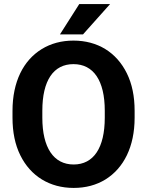

<svg xmlns="http://www.w3.org/2000/svg" viewBox="-20 -922 729 952"><path d="M647.5 -372.1C647.5 -444.3 634.8 -506.3 608.9 -558.6C557.6 -662.6 463.9 -720.7 344.2 -720.7C285.2 -720.7 232.4 -706.5 187 -678.7C95.7 -622.6 42 -516.6 42 -372.1V-338.4C42 -266.6 54.7 -204.6 80.6 -152.3C131.8 -48.3 226.6 9.8 345.2 9.8C405.3 9.8 457.5 -4.4 502.9 -32.2C593.3 -88.4 647.5 -194.3 647.5 -338.4ZM499.5 -338.4C499.5 -189.5 444.3 -106.4 345.2 -106.4C246.1 -106.4 189.9 -189.5 189.9 -338.4V-373C189.9 -522.9 245.1 -604 344.2 -604C443.4 -604 499.5 -522.9 499.5 -373ZM391.6 -751.5 525.9 -901.9H373L277.3 -751.5Z"/></svg>

Font: Vazirmatn
Style: Bold
Weight: 700
Designer: Saber Rastikerdar
Foundry: Saber Rastikerdar
Version: Version 33.003